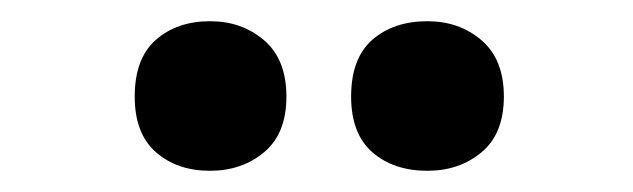

<svg xmlns="http://www.w3.org/2000/svg" viewBox="-20 -778 597 181"><path d="M107 -687Q107 -723 127 -740.5Q147 -758 178 -758Q208 -758 229 -740Q250 -722 250 -687Q250 -652 229 -634.5Q208 -617 178 -617Q147 -617 127 -634.5Q107 -652 107 -687ZM311 -687Q311 -723 331 -740.5Q351 -758 383 -758Q413 -758 434 -740Q455 -722 455 -687Q455 -652 434 -634.5Q413 -617 383 -617Q351 -617 331 -634.5Q311 -652 311 -687Z"/></svg>

Font: Noto Sans Devanagari SemiCondensed ExtraBold
Style: Regular
Weight: 800
Width: 4
Designer: Jelle Bosma - Monotype Design Team
Foundry: Monotype Imaging Inc.
Version: Version 2.004; ttfautohint (v1.8.4.7-5d5b)